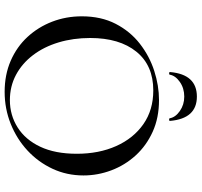

<svg xmlns="http://www.w3.org/2000/svg" viewBox="-40 -794 847 806"><g transform="rotate(90 383.0 -391.5)"><path d="M366 12Q294 12 235.5 -13.5Q177 -39 135.5 -84Q94 -129 71.5 -187.5Q49 -246 49 -312Q49 -393 80.5 -454Q112 -515 164 -555.5Q216 -596 278 -616Q340 -636 401 -636Q475 -636 533.5 -609.5Q592 -583 633 -538Q674 -493 695.5 -436Q717 -379 717 -319Q717 -249 689 -189Q661 -129 612.5 -84Q564 -39 500.5 -13.5Q437 12 366 12ZM401 -10Q464 -10 515.5 -42.5Q567 -75 596.5 -137.5Q626 -200 626 -291Q626 -384 593.5 -456.5Q561 -529 501.5 -570.5Q442 -612 360 -612Q255 -612 197.5 -541Q140 -470 140 -347Q140 -276 158.5 -214.5Q177 -153 212 -107Q247 -61 295 -35.5Q343 -10 401 -10ZM294 -681Q293 -678 287.5 -678.5Q282 -679 283 -683Q293 -795 386 -795Q478 -795 488 -683Q489 -679 483.5 -678.5Q478 -678 477 -681Q473 -705 446.5 -723.5Q420 -742 386 -742Q351 -742 324.5 -723.5Q298 -705 294 -681Z"/></g></svg>

Font: Cormorant Medium
Style: Regular
Weight: 500
Designer: Christian Thalmann (Catharsis Fonts)
Foundry: Catharsis Fonts
Version: Version 4.000